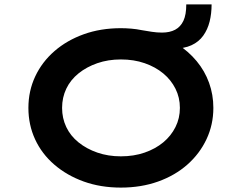

<svg xmlns="http://www.w3.org/2000/svg" viewBox="-20 -842 1098 872"><path d="M529 10Q437 10 360.5 -17.5Q284 -45 227 -94Q170 -143 139.5 -209Q109 -275 109 -352Q109 -429 140 -495Q171 -561 227.5 -610Q284 -659 360.5 -686.5Q437 -714 529 -714Q551 -714 575.5 -712Q600 -710 624 -705Q647 -701 670 -697.5Q693 -694 716 -694Q751 -694 775.5 -707Q800 -720 813 -747.5Q826 -775 826 -822H941Q941 -780 932 -744Q923 -708 903 -680Q883 -652 849.5 -636.5Q816 -621 766 -621L786 -641Q836 -609 873 -564.5Q910 -520 929.5 -466Q949 -412 949 -352Q949 -276 918 -210Q887 -144 831 -94.5Q775 -45 698 -17.5Q621 10 529 10ZM529 -132Q588 -132 637 -149Q686 -166 721.5 -195.5Q757 -225 777 -265Q797 -305 797 -352Q797 -399 777 -439Q757 -479 721.5 -508.5Q686 -538 637 -555Q588 -572 529 -572Q471 -572 422 -555Q373 -538 336.5 -508.5Q300 -479 281 -439Q262 -399 262 -352Q262 -305 281 -265Q300 -225 336.5 -195.5Q373 -166 422 -149Q471 -132 529 -132Z"/></svg>

Font: Lexend Tera SemiBold
Style: Regular
Weight: 600
Version: Version 1.007